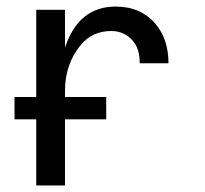

<svg xmlns="http://www.w3.org/2000/svg" viewBox="-20 -567 626 587"><path d="M90.8 0V-202.1H24.4V-270.5H90.8V-537.1H178.7V-421.4Q220.2 -546.9 333.5 -546.9Q411.1 -546.9 456.1 -493.2Q495.1 -446.3 495.1 -373.5H407.2Q407.2 -418.9 385.7 -442.9Q359.4 -472.2 320.3 -472.2Q262.7 -472.2 227.5 -430.2Q178.7 -372.1 178.7 -289.1V-270.5H304.7V-202.1H178.7V0Z"/></svg>

Font: Consola Mono
Style: Book
Weight: 400
Monospace: yes
Designer: Wojciech Kalinowski "wmk69" (wmk69@o2.pl)
Foundry: Wojciech Kalinowski "wmk69" (wmk69@o2.pl)
Version: Version 2.1.0